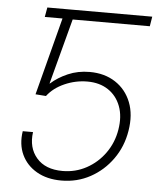

<svg xmlns="http://www.w3.org/2000/svg" viewBox="-53 -773 677 827"><g transform="rotate(5 286.0 -359.5)"><path d="M226.6 -727.5 219.7 -686H110.8L118.2 -727.5ZM242.7 9.8Q180.7 9.8 136.2 -15.9Q91.8 -41.5 71 -85.9Q50.3 -130.4 59.1 -187.5H103.5Q94.2 -119.6 132.1 -75.7Q169.9 -31.7 244.6 -31.7Q300.3 -31.7 347.9 -57.6Q395.5 -83.5 427.5 -128.4Q459.5 -173.3 468.8 -229.5Q478.5 -287.6 461.9 -331.5Q445.3 -375.5 408.2 -400.1Q371.1 -424.8 318.4 -424.8Q267.1 -424.8 219.7 -403.8Q172.4 -382.8 145.5 -347.2L100.1 -350.6L198.2 -727.5H571.8L564.9 -685.5H231.4L156.2 -402.3H157.7Q188 -429.7 230.7 -448.2Q273.4 -466.8 324.7 -466.8Q389.2 -466.8 435.8 -436.3Q482.4 -405.8 503.4 -352.3Q524.4 -298.8 512.7 -228.5Q501.5 -159.7 463.1 -106Q424.8 -52.2 367.9 -21.2Q311 9.8 242.7 9.8Z"/></g></svg>

Font: Inter 24pt ExtraLight
Style: Italic
Weight: 250
Italic angle: -9.3988°
Version: Version 4.001;git-66647c0bb